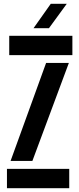

<svg xmlns="http://www.w3.org/2000/svg" viewBox="-20 -988 416 1008"><path d="M16.5 0V-101.5H343.5V0ZM28.5 -698.5V-800H360V-698.5ZM35.5 -143 222 -657.5H341.5L150 -143ZM156 -840 246.5 -968H330.5L237 -840Z"/></svg>

Font: Big Shoulders Stencil Text Thin
Style: Bold
Weight: 700
Version: Version 2.001